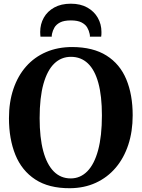

<svg xmlns="http://www.w3.org/2000/svg" viewBox="-20 -1007 766 1039"><path d="M358 11.5Q244 12 171 -35.8Q98 -83.5 63.2 -169.2Q28.5 -255 28.5 -367Q28.5 -454.5 52.5 -525.5Q76.5 -596.5 121.2 -647.2Q166 -698 229.2 -725.2Q292.5 -752.5 371 -752.5Q484 -752 556.5 -706.2Q629 -660.5 663.5 -577.5Q698 -494.5 698 -383Q698 -295.5 674.2 -223.5Q650.5 -151.5 605.8 -99Q561 -46.5 498.5 -17.8Q436 11 358 11.5ZM362.5 -41.5Q414.5 -41.5 452.5 -80Q490.5 -118.5 511 -194.5Q531.5 -270.5 531.5 -382.5Q531.5 -487.5 512.2 -558Q493 -628.5 455.5 -664Q418 -699.5 364 -699.5Q311.5 -699.5 273.8 -663.2Q236 -627 215.2 -553.2Q194.5 -479.5 194.5 -367.5Q194.5 -262 214 -189.5Q233.5 -117 271 -79.2Q308.5 -41.5 362.5 -41.5ZM363.5 -987Q415.5 -987 452.5 -966.2Q489.5 -945.5 509.2 -910.8Q529 -876 529 -834Q529 -827 528.8 -820.8Q528.5 -814.5 527.5 -808.5H466.5Q466.5 -811.5 466.5 -815.5Q466.5 -819.5 465 -824Q461.5 -841.5 452 -858Q442.5 -874.5 421.5 -885.5Q400.5 -896.5 363.5 -896.5Q326 -896.5 305 -885.5Q284 -874.5 274.5 -857.8Q265 -841 261.5 -824Q260.5 -819.5 260.2 -815.5Q260 -811.5 260 -808.5H199Q198.5 -814.5 198 -820.8Q197.5 -827 197.5 -834Q197.5 -876.5 217 -911.2Q236.5 -946 273.8 -966.5Q311 -987 363.5 -987Z"/></svg>

Font: Merriweather 48pt
Style: Bold
Weight: 700
Version: Version 2.100